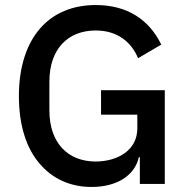

<svg xmlns="http://www.w3.org/2000/svg" viewBox="-20 -730 745 762"><path d="M535 -106H531C516 -38 450 12 343 12C260 12 188 -20 137 -81C85 -141 55 -232 55 -349C55 -465 86 -556 139 -617C192 -678 268 -710 360 -710C485 -710 572 -652 620 -553L528 -499C501 -564 445 -609 360 -609C249 -609 176 -535 176 -406V-292C176 -163 249 -89 360 -89C404 -89 446 -101 476 -123C506 -145 525 -177 525 -221V-275H381V-372H634V0H535Z"/></svg>

Font: Plexus Sans Medium
Style: Regular
Weight: 500
Version: Version 2.001;PS 002.001;hotconv 1.0.70;makeotf.lib2.5.58329